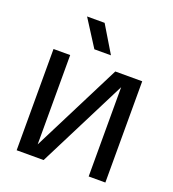

<svg xmlns="http://www.w3.org/2000/svg" viewBox="-130 -810 821 910"><g transform="rotate(20 280.5 -355.0)"><path d="M56.9 0V-510.7H141V-60.1L368.5 -510.7H504.3V0H420.1V-450.2L192.8 0ZM242.1 -710 323 -575.6H239.3L153.6 -710Z"/></g></svg>

Font: TikTok Sans Light
Style: Regular
Weight: 300
Version: Version 4.000